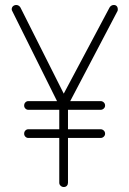

<svg xmlns="http://www.w3.org/2000/svg" viewBox="-20 -751 519 771"><path d="M236 0Q229 0 223.5 -5Q218 -10 218 -17V-197H94Q87 -197 82 -202Q77 -207 77 -214Q77 -222 82 -227Q87 -232 94 -232H218V-310H94Q87 -310 82 -315Q77 -320 77 -327Q77 -335 82 -340Q87 -345 94 -345H209L29 -707Q28 -709 27.5 -710.5Q27 -712 27 -714Q27 -718 29 -722Q31 -726 35.5 -728.5Q40 -731 45 -731Q50 -731 54.5 -728.5Q59 -726 62 -721L236 -375L420 -721Q423 -726 427.5 -728.5Q432 -731 437 -731Q442 -731 445.5 -729Q449 -727 451 -723Q453 -719 453 -714Q453 -709 452 -707L262 -345H384Q391 -345 396.5 -340Q402 -335 402 -327Q402 -320 396.5 -315Q391 -310 384 -310H253V-232H384Q391 -232 396.5 -227Q402 -222 402 -214Q402 -207 396.5 -202Q391 -197 384 -197H253V-17Q253 -10 248.5 -5Q244 0 236 0Z"/></svg>

Font: Dosis ExtraLight
Style: Regular
Weight: 250
Designer: EdgarTolentino, PabloImpallari, IginoMarini
Foundry: EdgarTolentino, PabloImpallari, IginoMarini
Version: Version 3.001; ttfautohint (v1.8.2)